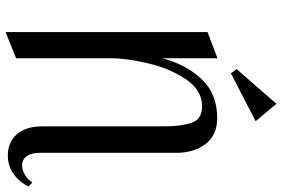

<svg xmlns="http://www.w3.org/2000/svg" viewBox="-178 -800 991 674"><g transform="rotate(90 317.0 -462.5)"><path d="M184 -731V-537Q206 -621 257.5 -675.5Q309 -730 394 -730Q454 -730 485 -689Q516 -648 516 -587V-107Q516 -79 527.5 -62Q539 -45 560 -45Q577 -45 594 -55.5Q611 -66 620 -81L634 -68Q621 -38 592 -16.5Q563 5 525 5Q479 5 451 -26.5Q423 -58 423 -118V-547Q423 -603 410.5 -640Q398 -677 353 -677Q296 -677 258 -620.5Q220 -564 202 -488Q184 -412 184 -357V-24L92 13V-696ZM344 -938 222 -798 237 -778 405 -865Z"/></g></svg>

Font: Amita
Style: Regular
Weight: 400
Designer: Eduardo Rodriguez Tunni, Modular Infotech, Brian J. Bonislawsky
Foundry: Eduardo Rodriguez Tunni, Modular Infotech, Brian J. Bonislawsky
Version: Version 1.004